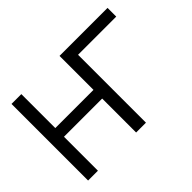

<svg xmlns="http://www.w3.org/2000/svg" viewBox="-136 -1002 1281 1281"><g transform="rotate(-45 504.5 -361.5)"><path d="M585 -640.6H974.6V-722.7H614.3ZM68.4 -722.7V0H161.1V-320.3H521.5V0H614.3V-722.7H521.5V-402.3H161.1V-722.7Z"/></g></svg>

Font: Giphurs
Style: Regular
Weight: 400
Version: Version 2.010